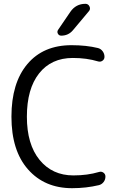

<svg xmlns="http://www.w3.org/2000/svg" viewBox="-20 -977 653 1007"><path d="M358 10Q214 10 127 -88.5Q40 -187 40 -365Q40 -542 123.5 -641Q207 -740 355 -740Q433 -740 494 -725Q509 -721 518.5 -708Q528 -695 528 -679Q528 -666 517.5 -658.5Q507 -651 494 -655Q435 -673 362 -673Q249 -673 185 -592Q121 -511 121 -365Q121 -220 187.5 -138.5Q254 -57 365 -57Q439 -57 499 -75Q512 -79 522.5 -71.5Q533 -64 533 -51Q533 -35 523.5 -22.5Q514 -10 499 -6Q432 10 358 10ZM349 -915Q378 -957 428 -957Q443 -957 449.5 -943Q456 -929 446 -918L363 -819Q339 -790 301 -790Q289 -790 283.5 -800.5Q278 -811 285 -821Z"/></svg>

Font: Rounded Mplus 1c
Style: Regular
Weight: 400
Version: Version 1.059.20150529